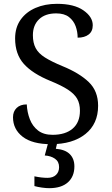

<svg xmlns="http://www.w3.org/2000/svg" viewBox="-20 -744 584 1004"><path d="M247 10Q149 10 98.5 -29Q48 -68 48 -131Q48 -161 67 -179.5Q86 -198 120 -198Q122 -157 136 -120.5Q150 -84 179 -61.5Q208 -39 255 -39Q322 -39 360 -71.5Q398 -104 398 -165Q398 -202 383.5 -227.5Q369 -253 335.5 -275Q302 -297 243 -321Q150 -359 104.5 -410Q59 -461 59 -543Q59 -600 87.5 -640.5Q116 -681 165.5 -702.5Q215 -724 278 -724Q367 -724 416 -690Q465 -656 465 -612Q465 -580 443.5 -563.5Q422 -547 386 -547Q386 -578 375.5 -607Q365 -636 340.5 -655Q316 -674 274 -674Q216 -674 184 -643Q152 -612 152 -560Q152 -520 166.5 -492.5Q181 -465 215 -443.5Q249 -422 307 -398Q395 -362 444 -315Q493 -268 493 -191Q493 -96 426.5 -43Q360 10 247 10ZM237 240Q221 240 199.5 237Q178 234 160 229V178Q198 186 228 186Q257 186 273 170.5Q289 155 289 130Q289 101 267.5 86Q246 71 214 69L235 -9H282L272 34Q321 38 345 62Q369 86 369 126Q369 179 335 209.5Q301 240 237 240Z"/></svg>

Font: Noto Serif Grantha
Style: Regular
Weight: 400
Designer: Monotype Design Team
Foundry: Monotype Imaging Inc.
Version: Version 2.004; ttfautohint (v1.8.4.7-5d5b)